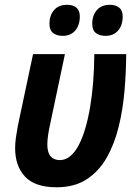

<svg xmlns="http://www.w3.org/2000/svg" viewBox="-20 -771 575 800"><path d="M215.8 9.3Q126 9.3 84.5 -34.9Q43 -79.1 43 -153.8Q43 -174.3 46.4 -198.5Q49.8 -222.7 54.7 -248.5L117.7 -545.4H250.5L185.5 -237.3Q181.6 -218.3 179.4 -200.4Q177.2 -182.6 177.2 -168.5Q177.2 -135.7 190.7 -119.9Q204.1 -104 229.5 -104Q252.9 -104 272.5 -120.1Q292 -136.2 307.6 -165.5Q323.2 -194.8 335.2 -235.4Q347.2 -275.9 355.5 -325.2Q363.8 -374.5 368.2 -430.2Q372.6 -485.8 373 -545.4H505.9Q505.4 -471.2 498.8 -393.1Q492.2 -314.9 474.6 -243.2Q457 -171.4 424.8 -114.5Q392.6 -57.6 341.6 -24.2Q290.5 9.3 215.8 9.3ZM419.9 -621.6Q394.5 -621.6 379.4 -633.5Q364.3 -645.5 364.3 -671.9Q364.3 -706.5 383.5 -728.8Q402.8 -751 438 -751Q460.9 -751 476.1 -739.5Q491.2 -728 491.2 -702.1Q491.2 -666 472.2 -643.8Q453.1 -621.6 419.9 -621.6ZM241.7 -621.6Q216.3 -621.6 201.2 -633.5Q186 -645.5 186 -671.9Q186 -706.5 205.1 -728.8Q224.1 -751 259.3 -751Q274.9 -751 286.9 -746.1Q298.8 -741.2 305.7 -730.5Q312.5 -719.7 312.5 -702.1Q312.5 -666 293.5 -643.8Q274.4 -621.6 241.7 -621.6Z"/></svg>

Font: Open Sans SemiCondensed
Style: Bold Italic
Weight: 700
Width: 4
Italic angle: -12°
Designer: Monotype Design Team
Foundry: Monotype Imaging Inc.
Version: Version 3.003